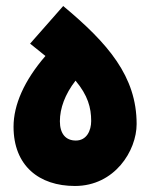

<svg xmlns="http://www.w3.org/2000/svg" viewBox="-20 -613 499 638"><path d="M229 5C361 5 434 -112 434 -201C434 -359 339 -469 190 -593L80 -468L131 -427C60 -345 25 -264 25 -192C25 -62 110 5 229 5ZM232 -146C198 -146 179 -169 179 -210C179 -253 196 -300 231 -345C272 -296 283 -255 283 -211C283 -179 268 -146 232 -146Z"/></svg>

Font: Noto Sans Arabic UI XCn Bk
Style: Regular
Weight: 900
Width: 2
Designer: Monotype Design Team, Nadine Chahine and Nizar Qandah
Foundry: Monotype Imaging Inc.
Version: Version 2.010